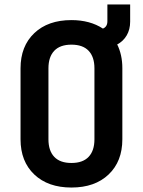

<svg xmlns="http://www.w3.org/2000/svg" viewBox="-20 -830 640 860"><path d="M300 10Q195 10 133.5 -48.5Q72 -107 72 -206V-524Q72 -623 133.5 -681.5Q195 -740 300 -740Q383 -740 441 -702Q461 -710 461 -735V-810H563V-733Q563 -698 547.5 -671.5Q532 -645 505 -631Q528 -584 528 -525V-206Q528 -107 466.5 -48.5Q405 10 300 10ZM300 -100Q351 -100 377 -127.5Q403 -155 403 -206V-524Q403 -575 377 -602.5Q351 -630 300 -630Q249 -630 223 -602.5Q197 -575 197 -524V-206Q197 -155 223 -127.5Q249 -100 300 -100Z"/></svg>

Font: Tiny
Style: Bold
Weight: 700
Monospace: yes
Designer: Philipp Nurullin, Konstantin Bulenkov
Foundry: JetBrains
Version: Version 2.251; ttfautohint (v1.8.4.7-5d5b)